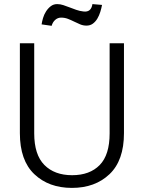

<svg xmlns="http://www.w3.org/2000/svg" viewBox="-20 -910 701 937"><path d="M147 -699V-259Q147 -155 196.5 -105Q246 -55 332 -55Q418 -55 466.5 -104.5Q515 -154 515 -259V-699H585V-260Q585 -127 514.5 -60Q444 7 331 7Q218 7 147.5 -60Q77 -127 77 -260V-699ZM183 -791Q185 -805 190 -822Q195 -839 204.5 -854Q214 -869 227.5 -879.5Q241 -890 259 -890Q274 -890 289 -885Q304 -880 319.5 -874Q335 -868 352 -862Q369 -856 387 -854Q425 -849 431 -890L478 -886Q475 -870 469.5 -852Q464 -834 455 -819Q446 -804 433 -794.5Q420 -785 402 -785Q386 -785 371.5 -791Q357 -797 342 -804.5Q327 -812 311.5 -818Q296 -824 278 -824Q262 -824 249.5 -813Q237 -802 232 -784Z"/></svg>

Font: Fz Poppins Light
Style: Regular
Weight: 300
Designer: Ninad Kale (Devanagari), Jonny Pinhorn (Latin)
Foundry: Indian Type Foundry
Version: Vit hóa bi Vntype.Com & FontZin.Com